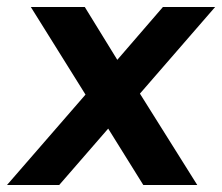

<svg xmlns="http://www.w3.org/2000/svg" viewBox="-45 -528 634 548"><path d="M364 0 232 -212 224 -218 43 -508H197L317 -313L326 -306L518 0ZM-25 0 239 -304 249 -310 420 -508H569L319 -220L309 -213L124 0Z"/></svg>

Font: Inclusive Sans
Style: Bold Italic
Weight: 700
Italic angle: -7°
Designer: Olivia King
Foundry: Olivia King
Version: Version 2.004